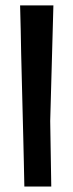

<svg xmlns="http://www.w3.org/2000/svg" viewBox="-20 -684 269 704"><path d="M175.8 -664.1H53.7C55.7 -599.6 56.6 -542 57.6 -487.3L65.4 -176.8C66.4 -122.1 68.4 -64.5 69.3 0H168L164.1 -240.2Z"/></svg>

Font: DropForged
Style: Regular
Weight: 400
Designer: Antoine
Version: Version 1.0